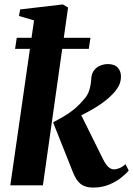

<svg xmlns="http://www.w3.org/2000/svg" viewBox="-20 -836 600 866"><path d="M26.5 0 133.5 -744 65.5 -764 71 -793.5 263.5 -816 287 -802 173.5 0ZM400 10Q376 10 358.8 2.5Q341.5 -5 329.2 -21.5Q317 -38 307 -64L219.5 -284Q244.5 -297.5 267 -310.5Q289.5 -323.5 311.5 -341Q333.5 -358.5 356.5 -385.5Q376 -405.5 383.2 -431Q390.5 -456.5 391.5 -479Q392.5 -503.5 404 -518.5Q415.5 -533.5 432.5 -540.2Q449.5 -547 466 -547Q497 -547 511.2 -530.8Q525.5 -514.5 525.5 -492.5Q526 -466.5 514 -445.8Q502 -425 485.5 -409Q470 -392.5 446 -374.8Q422 -357 393.8 -341Q365.5 -325 337.5 -311.5Q309.5 -298 286 -288.5L335.5 -338.5L444.5 -118.5Q457 -93.5 469 -82.8Q481 -72 494.5 -72Q504.5 -72 518.5 -77.5Q532.5 -83 546 -95.5L560.5 -67Q550.5 -54 528 -35.8Q505.5 -17.5 473.2 -3.8Q441 10 400 10ZM55.5 -665.5H388L380.5 -615.5H48Z"/></svg>

Font: Merriweather 72pt ExtraBold
Style: Italic
Weight: 800
Italic angle: -7.8°
Version: Version 2.101